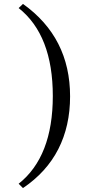

<svg xmlns="http://www.w3.org/2000/svg" viewBox="-20 -774 437 978"><path d="M97 184 75 162Q249 24 249 -285Q249 -595 75 -733L97 -754Q337 -583 337 -283Q337 -132 277 -14.5Q217 103 97 184Z"/></svg>

Font: Tiro Tamil
Style: Regular
Weight: 400
Designer: Tamil: Fernando Mello & Fiona Ross. Latin: John Hudson.
Foundry: Tiro Typeworks Ltd.
Version: Version 1.52